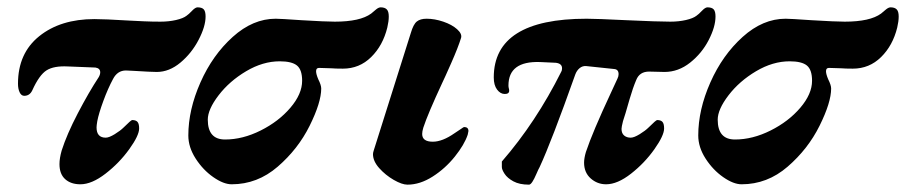

<svg xmlns="http://www.w3.org/2000/svg" viewBox="-20 -488 2468 523"><path d="M142 -41Q142 -57 148 -78Q162 -122 192 -179.5Q222 -237 249 -278Q253 -285 253 -291Q253 -302 240 -304L165 -307Q127 -309 107 -296.5Q87 -284 68 -242Q61 -227 46 -227Q38 -227 33.5 -236.5Q29 -246 29 -260Q29 -343 87 -389.5Q145 -436 237 -436Q265 -436 331 -432Q349 -431 371.5 -430Q394 -429 417 -429Q440 -429 459.5 -433.5Q479 -438 488 -445Q494 -449 503 -458.5Q512 -468 518 -468Q530 -468 535 -462.5Q540 -457 540 -443Q540 -416 521 -379.5Q502 -343 471.5 -317.5Q441 -292 407 -292Q392 -292 344 -295L323 -296Q300 -296 288 -273Q274 -247 261.5 -213Q249 -179 245 -158Q243 -146 243 -141Q243 -113 268 -113Q277 -113 292.5 -122.5Q308 -132 317 -141Q337 -161 340 -161Q350 -161 354.5 -156Q359 -151 359 -138Q359 -119 332 -81.5Q305 -44 267.5 -15Q230 14 199 14Q173 14 157.5 0Q142 -14 142 -41Z M493 -119Q493 -189 526 -263.5Q559 -338 614 -387.5Q669 -437 731 -437Q743 -437 801 -433Q867 -429 892 -429Q961 -429 991 -451Q996 -455 1003.5 -461.5Q1011 -468 1017 -468Q1028 -468 1033.5 -462.5Q1039 -457 1039 -443Q1039 -430 1035 -413Q1023 -364 991 -332.5Q959 -301 914 -301Q894 -301 882 -302L849 -303Q841 -303 841 -294Q841 -286 847 -272Q855 -256 855 -247Q855 -209 823.5 -145.5Q792 -82 736.5 -34Q681 14 611 14Q589 14 561 -5.5Q533 -25 513 -56Q493 -87 493 -119ZM803 -268Q803 -298 789 -309.5Q775 -321 742 -321Q696 -321 650.5 -294Q605 -267 575.5 -228.5Q546 -190 546 -162Q546 -108 593 -108Q641 -108 690 -132.5Q739 -157 771 -194.5Q803 -232 803 -268Z M996 -68Q996 -72 998 -78L1099 -398Q1106 -422 1115.5 -429.5Q1125 -437 1142 -437Q1164 -437 1187.5 -429Q1211 -421 1225 -408.5Q1239 -396 1236 -385Q1228 -359 1209 -316Q1190 -273 1185 -263Q1145 -177 1133 -140Q1130 -130 1130 -123Q1130 -102 1159 -102Q1185 -102 1218 -125Q1226 -130 1234.5 -136Q1243 -142 1244 -142Q1256 -142 1256 -131Q1256 -129 1254 -121Q1245 -94 1219 -61.5Q1193 -29 1158.5 -7Q1124 15 1090 15Q1075 15 1052.5 2Q1030 -11 1013 -30Q996 -49 996 -68Z M1347 -33V-48Q1440 -155 1509 -293Q1511 -296 1511 -302Q1511 -315 1494 -317L1451 -319Q1365 -322 1365 -255Q1365 -251 1366 -247.5Q1367 -244 1367 -241Q1367 -232 1355 -232Q1343 -232 1334 -244Q1325 -256 1325 -277Q1325 -437 1578 -437Q1604 -437 1686 -433Q1772 -429 1806 -429Q1829 -429 1848.5 -433.5Q1868 -438 1877 -445Q1883 -449 1892 -458.5Q1901 -468 1907 -468Q1919 -468 1924 -462.5Q1929 -457 1929 -443Q1929 -415 1910.5 -379Q1892 -343 1860 -317.5Q1828 -292 1790 -292L1748 -293Q1722 -293 1713 -270Q1704 -249 1695 -218Q1686 -187 1684 -180L1677 -158Q1673 -142 1673 -137Q1673 -125 1680 -119Q1687 -113 1698 -113Q1707 -113 1722.5 -122.5Q1738 -132 1747 -141Q1767 -161 1770 -161Q1780 -161 1784.5 -156Q1789 -151 1789 -138Q1789 -119 1762.5 -81.5Q1736 -44 1699 -15Q1662 14 1631 14Q1607 14 1589 -2Q1571 -18 1571 -45Q1571 -57 1576 -74Q1594 -128 1644 -235L1662 -274Q1665 -280 1665 -286Q1665 -299 1653 -300L1577 -308Q1567 -309 1559 -302.5Q1551 -296 1547 -285Q1482 -102 1450 -33Q1447 -28 1441 -14Q1435 0 1430 7.5Q1425 15 1421 15Q1395 15 1378.5 6Q1362 -3 1354.5 -14.5Q1347 -26 1347 -33Z M1882 -119Q1882 -189 1915 -263.5Q1948 -338 2003 -387.5Q2058 -437 2120 -437Q2132 -437 2190 -433Q2256 -429 2281 -429Q2350 -429 2380 -451Q2385 -455 2392.5 -461.5Q2400 -468 2406 -468Q2417 -468 2422.5 -462.5Q2428 -457 2428 -443Q2428 -430 2424 -413Q2412 -364 2380 -332.5Q2348 -301 2303 -301Q2283 -301 2271 -302L2238 -303Q2230 -303 2230 -294Q2230 -286 2236 -272Q2244 -256 2244 -247Q2244 -209 2212.5 -145.5Q2181 -82 2125.5 -34Q2070 14 2000 14Q1978 14 1950 -5.5Q1922 -25 1902 -56Q1882 -87 1882 -119ZM2192 -268Q2192 -298 2178 -309.5Q2164 -321 2131 -321Q2085 -321 2039.5 -294Q1994 -267 1964.5 -228.5Q1935 -190 1935 -162Q1935 -108 1982 -108Q2030 -108 2079 -132.5Q2128 -157 2160 -194.5Q2192 -232 2192 -268Z"/></svg>

Font: EB Garamond ExtraBold
Style: Italic
Weight: 800
Italic angle: -17.2°
Designer: Georg Duffner and Octavio Pardo
Foundry: Georg Duffner
Version: Version 1.000